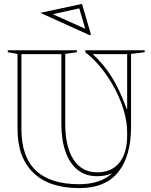

<svg xmlns="http://www.w3.org/2000/svg" viewBox="-20 -966 773 986"><path d="M387 0Q233 0 151.5 -78.5Q70 -157 70 -303V-689L20 -698V-708H375V-698L315 -689V-332Q315 -211 358 -146Q401 -81 479 -81Q553 -81 593 -130.5Q633 -180 633 -271V-287Q633 -338 616.5 -395.5Q600 -453 570.5 -509Q541 -565 502 -614Q463 -663 418 -698V-708H723V-698L653 -689V-315Q653 -164 587 -82Q521 0 387 0ZM387 -20Q442 -20 484.5 -34.5Q527 -49 557 -77Q540 -69 520.5 -65Q501 -61 479 -61Q420 -61 379 -93.5Q338 -126 316.5 -186.5Q295 -247 295 -332V-688H90V-303Q90 -161 164 -90.5Q238 -20 387 -20ZM456 -688Q484 -663 508 -634Q532 -605 553.5 -571Q575 -537 593.5 -497Q612 -457 630 -409L632 -404H633V-688ZM441 -785 187 -900 401 -946 447 -789ZM418 -818 387 -923 251 -893 416 -819Z"/></svg>

Font: Kalnia Glaze Thin
Style: Regular
Weight: 100
Version: Version 1.110